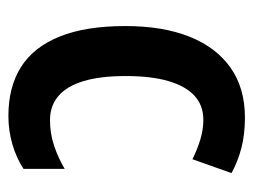

<svg xmlns="http://www.w3.org/2000/svg" viewBox="-93 -500 603 457"><g transform="rotate(90 208.5 -271.5)"><path d="M256 10Q187 10 139.5 -20Q92 -50 67 -112Q42 -174 42 -268Q42 -358 67.5 -421.5Q93 -485 141.5 -519Q190 -553 260 -553Q300 -553 332.5 -544.5Q365 -536 392 -521L359 -428Q335 -440 311.5 -447Q288 -454 265 -454Q231 -454 208 -433Q185 -412 173 -371Q161 -330 161 -269Q161 -209 173 -169Q185 -129 208.5 -109Q232 -89 266 -89Q297 -89 326 -98.5Q355 -108 382 -124V-26Q356 -9 323.5 0.5Q291 10 256 10Z"/></g></svg>

Font: Noto Sans Khmer Condensed SemiBold
Style: Regular
Weight: 600
Width: 3
Designer: Danh Hong and the Monotype Design Team
Foundry: Monotype Imaging Inc.
Version: Version 2.004